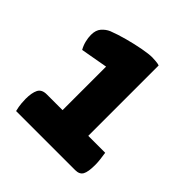

<svg xmlns="http://www.w3.org/2000/svg" viewBox="-126 -801 602 602"><g transform="rotate(45 175.5 -499.5)"><path d="M31 -289Q27 -305 26 -317.5Q25 -330 25 -337Q25 -364 32.5 -379Q40 -394 62 -394H132V-587L42 -571Q35 -583 31.5 -597Q28 -611 28 -624Q28 -645 38.5 -657Q49 -669 63 -675Q86 -684 115.5 -692Q145 -700 172 -705Q199 -710 214 -710Q220 -710 231 -709Q242 -708 246 -706V-394H321Q323 -381 324.5 -368.5Q326 -356 326 -345Q326 -314 319 -301.5Q312 -289 293 -289Z"/></g></svg>

Font: Yanone Kaffeesatz ExtraLight
Style: Bold
Weight: 700
Version: Version 2.003